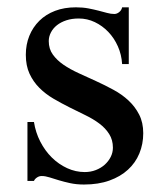

<svg xmlns="http://www.w3.org/2000/svg" viewBox="-20 -489 442 519"><path d="M54.2 -159.2H71.8Q76.2 -130.9 88.9 -106.2Q101.6 -81.5 120.1 -63.2Q138.7 -44.9 161.6 -34.4Q184.6 -23.9 209 -23.9Q225.1 -23.9 239 -29.3Q252.9 -34.7 263.2 -43.9Q273.4 -53.2 279.3 -64.9Q285.2 -76.7 285.2 -89.8Q285.2 -110.8 275.1 -126.7Q265.1 -142.6 248.5 -155Q231.9 -167.5 210.7 -177.7Q189.5 -188 167.5 -199Q145.5 -210 124.3 -222.4Q103 -234.9 86.4 -251.5Q69.8 -268.1 59.8 -289.8Q49.8 -311.5 49.8 -340.8Q49.8 -368.7 59.3 -392.1Q68.8 -415.5 86.4 -432.9Q104 -450.2 128.9 -459.7Q153.8 -469.2 185.1 -469.2Q203.6 -469.2 218.8 -466.3Q233.9 -463.4 246.3 -460.2Q258.8 -457 269.3 -454.1Q279.8 -451.2 289.1 -451.2Q295.9 -451.2 302.2 -456.3Q308.6 -461.4 310.1 -469.2H328.1V-315.9H310.1Q308.6 -341.3 298.6 -363.8Q288.6 -386.2 272.7 -402.8Q256.8 -419.4 236.3 -429.2Q215.8 -439 192.9 -439Q174.3 -439 159.4 -434.1Q144.5 -429.2 134 -420.9Q123.5 -412.6 117.7 -401.4Q111.8 -390.1 111.8 -377.9Q111.8 -356.9 122.8 -341.6Q133.8 -326.2 151.6 -314Q169.4 -301.8 192.4 -291.3Q215.3 -280.8 239.5 -269.8Q263.7 -258.8 286.6 -246.3Q309.6 -233.9 327.4 -217.3Q345.2 -200.7 356.2 -179.2Q367.2 -157.7 367.2 -128.9Q367.2 -99.6 356.7 -74.2Q346.2 -48.8 325.9 -30.3Q305.7 -11.7 275.9 -1Q246.1 9.8 207 9.8Q186.5 9.8 169.7 6.1Q152.8 2.4 139.2 -1.7Q125.5 -5.9 114 -9.5Q102.5 -13.2 92.8 -13.2Q85.9 -13.2 80.1 -9.3Q74.2 -5.4 71.8 0H54.2Z"/></svg>

Font: YBG Bobotsari
Style: Regular
Weight: 400
Designer: R.S. Wihananto
Foundry: R.S. Wihananto
Version: Version 2.0.1